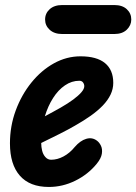

<svg xmlns="http://www.w3.org/2000/svg" viewBox="-20 -733 541 762"><path d="M174 9Q98 9 58.8 -35.8Q19.5 -80.5 19.5 -164Q19.5 -232.5 42.5 -294.8Q65.5 -357 104.8 -405.5Q144 -454 194.2 -481.8Q244.5 -509.5 299.5 -509.5Q364 -509.5 396.8 -482.5Q429.5 -455.5 429.5 -404Q429.5 -380 418.8 -357.5Q408 -335 387.8 -314Q367.5 -293 339.5 -273.2Q311.5 -253.5 277 -234Q253 -220 217 -201.8Q181 -183.5 143.5 -165.5Q143.5 -157 144.5 -149.8Q145.5 -142.5 147 -136Q150.5 -120.5 160 -109.8Q169.5 -99 183 -99Q207.5 -99 232.2 -112.2Q257 -125.5 276.5 -149.5Q298.5 -175 322.2 -182Q346 -189 365 -174.5Q374.5 -167.5 380.8 -154.2Q387 -141 384.2 -122.8Q381.5 -104.5 363.5 -82.5Q329 -40.5 278.8 -15.8Q228.5 9 174 9ZM158 -271.5Q173.5 -279.5 189.5 -288.5Q205.5 -297.5 221 -306Q250.5 -323 271 -338.2Q291.5 -353.5 303 -366.8Q314.5 -380 314.5 -391Q314.5 -399 309.5 -405.8Q304.5 -412.5 295 -412.5Q264.5 -412.5 237.8 -394.2Q211 -376 190.8 -344.2Q170.5 -312.5 158 -271.5ZM227 -598Q195.5 -598 177.2 -614.8Q159 -631.5 159 -655.5Q159 -680 177.2 -696.5Q195.5 -713 227 -713H433.5Q465.5 -713 483.2 -696.5Q501 -680 501 -655.5Q501 -632.5 483.2 -615.2Q465.5 -598 433.5 -598Z"/></svg>

Font: Edu AU VIC WA NT Pre SemiBold
Style: Regular
Weight: 600
Designer: Tina and Corey Anderson, Eben Sorkin, Mirko Velimirovic
Foundry: Google for Education
Version: Version 1.001